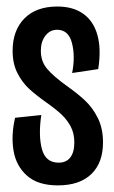

<svg xmlns="http://www.w3.org/2000/svg" viewBox="-20 -558 350 589"><path d="M26.3 -196.7 106.7 -205.3Q97.3 -141.7 108.7 -100.3Q120 -59 159.7 -59Q183 -59 195.5 -74.8Q208 -90.7 208 -121Q208 -148 197.5 -168.7Q187 -189.3 169.2 -206.3Q151.3 -223.3 120.3 -245Q89 -267.3 68.3 -286.5Q47.7 -305.7 33.2 -334.3Q18.7 -363 18.7 -402.3Q18.7 -464.3 54.7 -501.2Q90.7 -538 156 -538Q204 -538 235.3 -515.8Q266.7 -493.7 278.8 -450.7Q291 -407.7 281.3 -346L201.3 -334Q211.3 -385 200.8 -425.8Q190.3 -466.7 155.3 -466.7Q133.3 -466.7 119.3 -448.5Q105.3 -430.3 105.3 -402.3Q105.3 -369.3 124.7 -346.7Q144 -324 183.7 -295.3Q217.3 -271.7 240.8 -249.7Q264.3 -227.7 280.2 -195.8Q296 -164 296 -121Q296 -58.7 260.2 -24Q224.3 10.7 157.7 10.7Q96 10.7 62.7 -19.2Q29.3 -49 21.5 -96Q13.7 -143 26.3 -196.7Z"/></svg>

Font: Bricolage Grotesque 96pt Condensed ExBd
Style: Regular
Weight: 800
Width: 3
Designer: Mathieu Triay
Foundry: Atelier Triay
Version: Version 1.001;Glyphs 3.2 (3207)